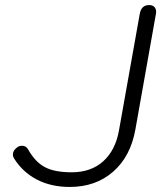

<svg xmlns="http://www.w3.org/2000/svg" viewBox="-20 -730 646 760"><path d="M35 -104Q31 -111 31 -118Q31 -134 47 -146Q55 -153 67 -153Q83 -153 91 -139Q119 -89 157.5 -68.5Q196 -48 264 -48Q340 -48 388.5 -91.5Q437 -135 451 -214L533 -674Q539 -710 570 -710Q583 -710 590.5 -703Q598 -696 598 -683Q598 -677 597 -674L516 -218Q497 -111 428 -50.5Q359 10 256 10Q182 10 125.5 -19.5Q69 -49 35 -104Z"/></svg>

Font: Kodchasan Light
Style: Italic
Weight: 300
Italic angle: -10°
Version: Version 1.000; ttfautohint (v1.6)